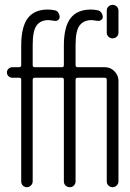

<svg xmlns="http://www.w3.org/2000/svg" viewBox="-20 -780 540 800"><path d="M473.6 -736.3V-643.6Q473.6 -633.8 466.3 -627Q459 -620.1 449.2 -620.1Q439.5 -620.1 432.1 -627Q424.8 -633.8 424.8 -643.6V-736.3Q424.8 -746.1 432.1 -752.9Q439.5 -759.8 449.2 -759.8Q459 -759.8 466.3 -752.9Q473.6 -746.1 473.6 -736.3ZM31.2 -456.1Q22.5 -456.1 15.6 -462.4Q8.8 -468.8 8.8 -478Q8.8 -487.3 15.6 -493.7Q22.5 -500 31.2 -500H59.6Q67.4 -500 68.4 -507.8V-589.8Q68.4 -668 95.7 -704.1Q123 -740.2 178.7 -740.2Q193.4 -740.2 207 -737.3Q216.8 -736.3 222.7 -727.5Q228.5 -718.8 228.5 -709Q228.5 -701.2 221.7 -696.3Q214.8 -691.4 206.1 -693.4Q184.6 -696.3 182.6 -696.3Q149.4 -696.3 132.8 -674.3Q116.2 -652.3 116.2 -592.8V-508.8Q116.2 -500 125 -500H238.3Q246.1 -500 246.1 -508.8V-589.8Q246.1 -668 273.9 -704.1Q301.8 -740.2 358.4 -740.2Q372.1 -740.2 385.7 -737.3Q395.5 -736.3 401.9 -727.5Q408.2 -718.8 408.2 -709Q408.2 -701.2 400.9 -696.3Q393.6 -691.4 384.8 -693.4Q363.3 -696.3 362.3 -696.3Q329.1 -696.3 312 -674.3Q294.9 -652.3 294.9 -592.8V-508.8Q294.9 -500 303.7 -500H417Q440.4 -500 457 -482.9Q473.6 -465.8 473.6 -443.4V-24.4Q473.6 -14.6 466.3 -7.3Q459 0 449.2 0Q439.5 0 432.1 -6.8Q424.8 -13.7 424.8 -24.4V-447.3Q424.8 -456.1 417 -456.1H303.7Q294.9 -456.1 294.9 -447.3V-24.4Q294.9 -14.6 288.1 -7.3Q281.2 0 271 0Q260.7 0 253.4 -6.8Q246.1 -13.7 246.1 -24.4V-447.3Q246.1 -456.1 238.3 -456.1H125Q116.2 -456.1 116.2 -447.3V-24.4Q116.2 -14.6 108.9 -7.3Q101.6 0 91.8 0Q82 0 75.2 -6.8Q68.4 -13.7 68.4 -24.4V-448.2Q68.4 -456.1 59.6 -456.1Z"/></svg>

Font: Rounded-X Mgen+ 1m light
Style: Regular
Weight: 200
Designer: [Source Han Sans]
Ryoko NISHIZUKA  (kana & ideographs); Paul D. Hunt (Latin, Greek & Cyrillic); Wenlong ZHANG  (bopomofo
Version: Version 1.059.20150602